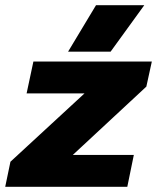

<svg xmlns="http://www.w3.org/2000/svg" viewBox="-45 -716 602 736"><path d="M323 -696H508L379 -518H216ZM-5 -96 279 -358H57L83 -480H537L516 -384L234 -122H468L443 0H-25Z"/></svg>

Font: Prompt
Style: Bold Italic
Weight: 700
Italic angle: -12°
Designer: Katatrad Team
Foundry: CadsonDemak
Version: Version 1.001